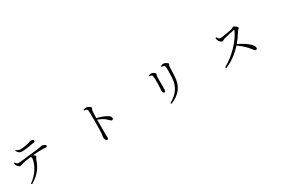

<svg xmlns="http://www.w3.org/2000/svg" viewBox="184 -2201 5633 3716"><g transform="rotate(-30 3000.0 -343.0)"><path d="M248 37.1 230.5 17.6Q330.1 -48.8 397.5 -143.6Q450.2 -216.8 478.5 -297.9Q500 -358.4 500 -394.5Q500 -413.1 484.4 -431.6Q353.5 -416 297.9 -400.4Q288.1 -397.5 271.5 -392.6Q239.3 -381.8 224.6 -380.9Q210 -379.9 185.5 -401.9Q161.1 -423.8 153.3 -444.3Q148.4 -455.1 146.5 -490.2L162.1 -496.1Q178.7 -471.7 189.5 -461.9Q205.1 -447.3 221.7 -447.3Q253.9 -447.3 427.7 -468.8Q602.5 -490.2 680.7 -497.1Q720.7 -501 754.9 -510.7Q767.6 -514.6 772.5 -514.6Q802.7 -514.6 831.1 -501Q861.3 -486.3 861.3 -466.8Q861.3 -443.4 835.9 -443.4Q831.1 -443.4 812.5 -445.3Q770.5 -448.2 742.2 -448.2Q633.8 -448.2 542 -438.5Q586.9 -411.1 586.9 -392.6Q586.9 -382.8 575.2 -371.1Q561.5 -355.5 556.6 -341.8Q521.5 -233.4 472.7 -162.1Q391.6 -44.9 248 37.1ZM389.6 -606.4Q356.4 -606.4 332 -626Q312.5 -642.6 287.1 -681.6L300.8 -694.3Q348.6 -658.2 389.6 -658.2Q462.9 -658.2 552.7 -679.7Q582 -685.5 610.4 -698.2Q628.9 -706.1 637.7 -706.1Q668 -706.1 687 -696.3Q706.1 -686.5 706.1 -669.9Q706.1 -649.4 667 -641.6Q474.6 -606.4 389.6 -606.4Z M1933.6 22.5Q1913.1 22.5 1900.4 -6.8Q1888.7 -32.2 1888.7 -60.5Q1888.7 -71.3 1893.6 -92.8Q1898.4 -116.2 1900.4 -133.8Q1907.2 -203.1 1907.2 -427.7Q1907.2 -605.5 1902.3 -652.3Q1900.4 -672.9 1883.8 -681.6Q1870.1 -688.5 1831.1 -693.4L1830.1 -712.9Q1835 -713.9 1843.8 -716.8Q1875 -724.6 1888.7 -724.6Q1917 -724.6 1952.6 -704.1Q1988.3 -683.6 1988.3 -667Q1988.3 -658.2 1980.5 -646.5Q1970.7 -629.9 1968.8 -613.3Q1962.9 -560.5 1960.9 -448.2Q2108.4 -414.1 2185.5 -362.3Q2236.3 -330.1 2236.3 -292Q2236.3 -279.3 2229.5 -270.5Q2220.7 -259.8 2207 -259.8Q2194.3 -259.8 2183.6 -267.6Q2176.8 -272.5 2161.1 -289.1Q2134.8 -317.4 2112.3 -335Q2049.8 -380.9 1960.9 -416Q1958 -252 1960 -97.7Q1960.9 -76.2 1961.9 -43.9Q1962.9 -20.5 1962.9 -12.7Q1962.9 22.5 1933.6 22.5Z M3360.4 39.1 3348.6 18.6Q3482.4 -54.7 3547.9 -153.3Q3614.3 -252.9 3622.1 -396.5Q3628.9 -543 3625 -626Q3621.1 -655.3 3604.5 -664.1Q3591.8 -671.9 3549.8 -676.8L3548.8 -695.3Q3585.9 -712.9 3611.3 -712.9Q3636.7 -712.9 3670.9 -692.4Q3705.1 -671.9 3705.1 -657.2Q3705.1 -647.5 3698.2 -634.8Q3689.5 -618.2 3688.5 -601.6Q3684.6 -488.3 3679.7 -393.6Q3672.9 -231.4 3593.8 -126Q3515.6 -21.5 3360.4 39.1ZM3352.5 -216.8Q3337.9 -216.8 3327.6 -235.8Q3317.4 -254.9 3317.4 -281.2Q3317.4 -291 3320.3 -316.4Q3325.2 -372.1 3326.2 -419.9Q3326.2 -545.9 3321.3 -588.9Q3319.3 -607.4 3317.4 -613.3Q3313.5 -621.1 3302.7 -626.5Q3292 -631.8 3265.6 -636.7Q3259.8 -637.7 3255.9 -638.7V-658.2Q3293 -668 3307.6 -668Q3333 -668 3364.7 -648.4Q3396.5 -628.9 3396.5 -611.3Q3396.5 -602.5 3391.6 -588.9Q3384.8 -568.4 3382.8 -548.8Q3380.9 -516.6 3381.8 -306.6Q3381.8 -271.5 3381.8 -263.7Q3381.8 -216.8 3352.5 -216.8Z M4626 -29.3 4612.3 -52.7Q4772.5 -138.7 4917 -287.1Q5061.5 -435.5 5125 -580.1Q5129.9 -594.7 5113.3 -592.8Q5049.8 -583 4876 -539.1L4873 -538.1Q4859.4 -534.2 4845.2 -523.9Q4831.1 -513.7 4819.3 -513.7Q4800.8 -513.7 4777.3 -537.1Q4754.9 -557.6 4746.1 -578.1Q4736.3 -595.7 4733.4 -634.8L4752 -643.6Q4753.9 -640.6 4758.8 -633.8Q4773.4 -612.3 4782.2 -602.5Q4797.9 -587.9 4814.5 -587.9Q4849.6 -587.9 4954.1 -605.5Q5051.8 -622.1 5093.8 -633.8Q5102.5 -635.7 5117.2 -647.5Q5129.9 -657.2 5136.7 -657.2Q5156.2 -657.2 5189.5 -630.4Q5222.7 -603.5 5222.7 -587.9Q5222.7 -576.2 5203.1 -561.5Q5188.5 -549.8 5183.6 -542Q5182.6 -540 5179.7 -536.1Q5095.7 -402.3 5033.2 -330.1Q5154.3 -272.5 5235.4 -208Q5328.1 -133.8 5328.1 -79.1Q5328.1 -44.9 5296.9 -44.9Q5285.2 -44.9 5273.4 -55.7Q5265.6 -63.5 5245.6 -88.9Q5225.6 -114.3 5211.9 -130.9Q5111.3 -245.1 5010.7 -306.6Q4839.8 -117.2 4626 -29.3Z"/></g></svg>

Font: Bpmf GenRyu Min R
Style: R
Weight: 400
Foundry: But Ko
Version: Version 1.320